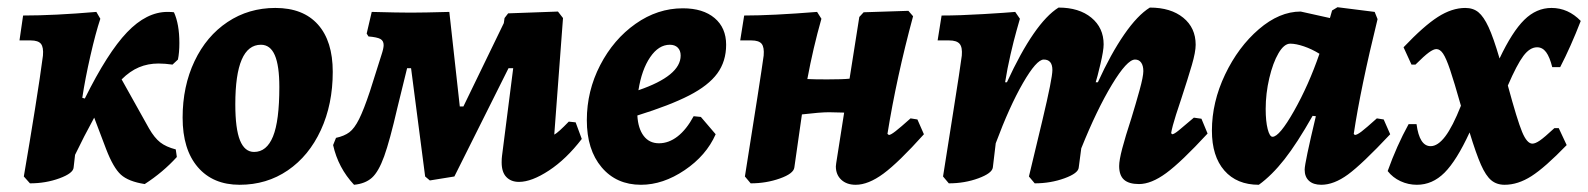

<svg xmlns="http://www.w3.org/2000/svg" viewBox="-20 -500 4400 532"><path d="M419 -324Q390 -324 365 -313.5Q340 -303 317 -280L393 -144Q408 -118 424 -105.5Q440 -93 467 -86L470 -65Q432 -23 381 10Q336 3 315 -16Q294 -35 274 -87L241 -174Q212 -121 188 -71L184 -36Q183 -20 145 -6Q107 8 63 8L46 -11Q62 -104 77 -198Q92 -292 99 -346Q101 -369 93.5 -378.5Q86 -388 65 -388H34L44 -457Q130 -457 247 -467L258 -448Q245 -409 230.5 -345.5Q216 -282 208 -229L215 -227Q278 -354 332 -410.5Q386 -467 444 -467Q456 -467 462 -466Q477 -433 477 -381Q477 -354 473 -335L458 -321Q437 -324 419 -324Z M486 -174Q486 -261 519 -330.5Q552 -400 610.5 -439Q669 -478 743 -478Q820 -478 861 -432Q902 -386 902 -301Q902 -211 869 -139.5Q836 -68 777.5 -28Q719 12 644 12Q570 12 528 -37Q486 -86 486 -174ZM754 -259Q754 -318 741.5 -347Q729 -376 703 -376Q632 -376 632 -211Q632 -143 645 -111Q658 -79 684 -79Q719 -79 736.5 -122Q754 -165 754 -259Z M1592 -115Q1549 -59 1501 -27.5Q1453 4 1418 4Q1396 4 1383 -9.5Q1370 -23 1370 -50Q1370 -61 1371 -68L1402 -311H1389L1239 -11L1171 0L1158 -11L1119 -311H1108L1081 -201Q1060 -110 1044.5 -67Q1029 -24 1010.5 -7.5Q992 9 961 12Q917 -35 903 -98L911 -118Q934 -123 948 -133.5Q962 -144 975 -170Q988 -196 1005 -247L1037 -348Q1043 -366 1043 -375Q1043 -387 1034 -392Q1025 -397 1001 -399L996 -407L1010 -467Q1084 -465 1118 -465Q1153 -465 1225 -467L1254 -205H1264L1376 -436L1378 -450L1388 -463L1526 -468L1540 -450L1516 -130V-127Q1527 -133 1556 -163L1575 -161Z M1746 -180Q1748 -144 1763.5 -123.5Q1779 -103 1806 -103Q1833 -103 1857.5 -122Q1882 -141 1902 -178L1922 -176L1963 -128Q1937 -69 1877 -28.5Q1817 12 1756 12Q1688 12 1647 -36.5Q1606 -85 1606 -167Q1606 -248 1643 -319.5Q1680 -391 1741 -434Q1802 -477 1872 -477Q1928 -477 1960 -450Q1992 -423 1992 -376Q1992 -330 1967.5 -296.5Q1943 -263 1889.5 -235.5Q1836 -208 1746 -180ZM1749 -250Q1866 -290 1866 -346Q1866 -360 1858 -368Q1850 -376 1836 -376Q1805 -376 1781.5 -341.5Q1758 -307 1749 -250Z M2540 -128Q2470 -50 2428 -19Q2386 12 2351 12Q2326 12 2311 -2Q2296 -16 2296 -39L2297 -48L2319 -188L2277 -189Q2253 -189 2202 -183L2181 -36Q2179 -19 2141 -5.5Q2103 8 2060 8L2044 -11Q2088 -287 2096 -346Q2098 -369 2090.5 -378.5Q2083 -388 2062 -388H2031L2042 -457Q2119 -457 2244 -467L2256 -448Q2233 -367 2217 -281Q2236 -280 2272 -280Q2315 -280 2334 -282L2361 -453L2373 -466L2497 -470L2510 -455Q2464 -285 2439 -129L2443 -126Q2448 -126 2461.5 -136.5Q2475 -147 2503 -172L2522 -169Z M3288 -174 3309 -171 3326 -130Q3253 -51 3211.5 -20.5Q3170 10 3136 10Q3108 10 3094.5 -2Q3081 -14 3081 -40Q3081 -56 3089.5 -88.5Q3098 -121 3115 -173Q3127 -212 3137.5 -250Q3148 -288 3148 -303Q3148 -318 3142 -326.5Q3136 -335 3125 -335Q3103 -335 3061 -265.5Q3019 -196 2976 -89L2969 -36Q2968 -20 2929.5 -6Q2891 8 2847 8L2831 -11Q2841 -52 2868.5 -167.5Q2896 -283 2896 -306Q2896 -335 2872 -335Q2852 -335 2814.5 -270Q2777 -205 2739 -103L2731 -36Q2729 -20 2691 -6Q2653 8 2609 8L2593 -11Q2600 -56 2620.5 -185Q2641 -314 2645 -346Q2647 -369 2639 -378.5Q2631 -388 2610 -388H2578L2589 -457Q2639 -457 2705.5 -461Q2772 -465 2793 -467L2806 -448Q2804 -441 2796.5 -414.5Q2789 -388 2780 -349Q2771 -310 2765 -272H2770Q2846 -437 2913 -479Q2970 -479 3004 -451Q3038 -423 3038 -377Q3038 -360 3029 -322Q3020 -284 3016 -272H3022Q3058 -351 3095 -404.5Q3132 -458 3166 -479Q3224 -479 3258.5 -451Q3293 -423 3293 -376Q3293 -356 3282.5 -320Q3272 -284 3253 -226Q3249 -215 3238.5 -182Q3228 -149 3225 -131L3228 -128Q3233 -128 3246.5 -139Q3260 -150 3288 -174Z M3795 -172 3814 -169 3832 -128Q3754 -45 3715 -16.5Q3676 12 3641 12Q3619 12 3607 1Q3595 -10 3595 -30Q3595 -48 3626 -178L3617 -179Q3574 -103 3539 -58.5Q3504 -14 3468 12Q3407 12 3372.5 -27.5Q3338 -67 3338 -138Q3338 -217 3374.5 -293.5Q3411 -370 3468 -419Q3525 -468 3584 -468L3665 -450L3671 -471L3686 -480L3789 -467L3797 -447Q3750 -256 3731 -129L3734 -126Q3740 -126 3752.5 -135.5Q3765 -145 3795 -172ZM3636 -351Q3615 -364 3593 -371.5Q3571 -379 3555 -379Q3538 -379 3522.5 -352.5Q3507 -326 3497 -283.5Q3487 -241 3487 -198Q3487 -164 3492.5 -142.5Q3498 -121 3506 -121Q3525 -121 3565.5 -192.5Q3606 -264 3636 -351Z M4360 -442Q4332 -370 4303 -314H4281Q4274 -342 4264 -355.5Q4254 -369 4239 -369Q4219 -369 4201 -345Q4183 -321 4158 -263Q4184 -167 4197.5 -134.5Q4211 -102 4226 -102Q4234 -102 4246.5 -110.5Q4259 -119 4287 -145H4299L4321 -98Q4261 -36 4223.5 -12Q4186 12 4149 12Q4127 12 4112 -0.5Q4097 -13 4083.5 -43.5Q4070 -74 4052 -133Q4016 -55 3982.5 -21.5Q3949 12 3906 12Q3882 12 3860.5 2Q3839 -8 3825 -26Q3850 -96 3883 -156H3905Q3913 -95 3944 -95Q3964 -95 3984.5 -122Q4005 -149 4028 -207Q4009 -274 3998 -306.5Q3987 -339 3978.5 -351.5Q3970 -364 3960 -364Q3952 -364 3939 -354.5Q3926 -345 3902 -321H3891L3869 -369Q3925 -428 3964 -453Q4003 -478 4040 -478Q4062 -478 4076.5 -466Q4091 -454 4104.5 -425Q4118 -396 4135 -338Q4170 -412 4203.5 -445Q4237 -478 4279 -478Q4325 -478 4360 -442Z"/></svg>

Font: Alegreya ExtraBold
Style: Italic
Weight: 800
Italic angle: -7°
Designer: Juan Pablo del Peral
Foundry: Huerta Tipografica
Version: Version 2.007; ttfautohint (v1.6)